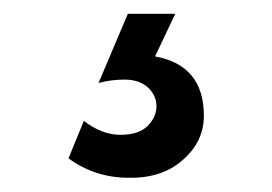

<svg xmlns="http://www.w3.org/2000/svg" viewBox="-20 -31 390 275"><path d="M202.1 49.8Q272 62.5 272 134.8Q272 171.9 241.7 198.2Q211.9 224.6 164.1 223.6Q116.2 223.6 78.1 195.8L100.1 142.1Q126 162.1 152.3 162.1Q178.7 162.1 191.4 149.4Q204.1 136.7 204.1 121.1Q204.1 105.5 191.4 93.8Q178.7 83 158.7 83Q138.7 83 121.1 87.9L163.1 -11.2H231Z"/></svg>

Font: TruenoRg
Style: Book
Weight: 400
Designer: Julieta Ulanovsky
Foundry: Julieta Ulanovsky
Version: Version 3.001b